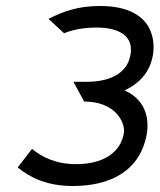

<svg xmlns="http://www.w3.org/2000/svg" viewBox="-20 -610 533 641"><path d="M39 -51C79 -18 136 11 223 11C347 11 450 -38 471 -168C480 -241 446 -286 396 -308C442 -330 481 -366 491 -429C495 -454 508 -590 313 -590C239 -590 189 -571 142 -547L194 -499C223 -511 259 -518 303 -518C377 -518 426 -490 416 -429C405 -359 337 -337 271 -337H225L261 -271C362 -271 397 -206 394 -168C383 -97 320 -62 234 -62C166 -62 119 -86 87 -113Z"/></svg>

Font: Charger Pro
Style: ExtObl
Weight: 400
Designer: Jasper
Foundry: Cannot Into Space Fonts
Version: Version 1.09